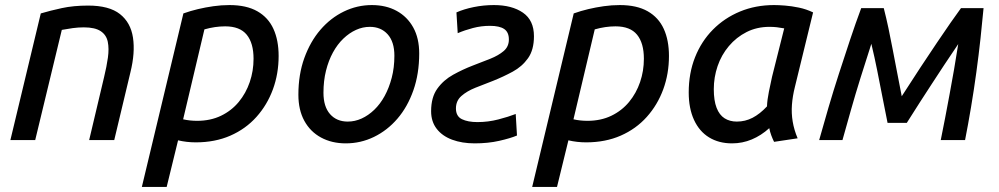

<svg xmlns="http://www.w3.org/2000/svg" viewBox="-20 -553 3942 758"><path d="M21 0 141 -500Q178 -511 224 -521Q270 -531 328 -531Q411 -531 453.5 -497.5Q496 -464 505 -404.5Q514 -345 495 -268L431 0H332L391 -249Q401 -290 406 -325.5Q411 -361 405.5 -388Q400 -415 377.5 -430Q355 -445 311 -445Q289 -445 267 -442Q245 -439 224 -435L119 0Z M540 185 704 -500Q732 -510 761.5 -517Q791 -524 822.5 -528.5Q854 -533 886 -533Q953 -533 996 -508.5Q1039 -484 1059.5 -439Q1080 -394 1080 -332Q1080 -262 1057.5 -200.5Q1035 -139 992.5 -91.5Q950 -44 889.5 -17.5Q829 9 753 9Q735 9 717.5 7Q700 5 683 1L638 185ZM758 -76Q811 -76 852.5 -96Q894 -116 922.5 -150.5Q951 -185 966 -229Q981 -273 981 -321Q981 -383 954 -416Q927 -449 869 -449Q849 -449 828.5 -446Q808 -443 787 -437L703 -82Q716 -79 730 -77.5Q744 -76 758 -76Z M1345 13Q1290 13 1247.5 -10Q1205 -33 1181.5 -76Q1158 -119 1158 -179Q1158 -259 1181.5 -324Q1205 -389 1245 -435.5Q1285 -482 1337.5 -507.5Q1390 -533 1448 -533Q1504 -533 1546 -510Q1588 -487 1611.5 -444.5Q1635 -402 1635 -342Q1635 -262 1612 -196.5Q1589 -131 1549 -84.5Q1509 -38 1456.5 -12.5Q1404 13 1345 13ZM1353 -73Q1381 -73 1407.5 -85Q1434 -97 1457.5 -119.5Q1481 -142 1498.5 -174Q1516 -206 1526.5 -246Q1537 -286 1537 -333Q1537 -388 1510.5 -417.5Q1484 -447 1440 -447Q1412 -447 1385.5 -435Q1359 -423 1335.5 -400.5Q1312 -378 1294.5 -346Q1277 -314 1267 -274Q1257 -234 1257 -187Q1257 -132 1283 -102.5Q1309 -73 1353 -73Z M1854 13Q1804 13 1765 -1.5Q1726 -16 1704 -44.5Q1682 -73 1682 -114Q1682 -169 1706.5 -203Q1731 -237 1769 -258Q1807 -279 1846 -294Q1883 -308 1915.5 -321Q1948 -334 1968.5 -351.5Q1989 -369 1989 -397Q1989 -426 1970.5 -438.5Q1952 -451 1914 -451Q1880 -451 1847.5 -442.5Q1815 -434 1787 -422L1782 -504Q1811 -517 1850 -525Q1889 -533 1930 -533Q2001 -533 2044.5 -503Q2088 -473 2088 -410Q2088 -356 2064.5 -323Q2041 -290 2004 -270Q1967 -250 1927 -234Q1890 -220 1856.5 -206.5Q1823 -193 1801.5 -174Q1780 -155 1780 -125Q1780 -94 1803.5 -82.5Q1827 -71 1865 -71Q1907 -71 1947.5 -81.5Q1988 -92 2016 -103L2021 -18Q1995 -7 1951 3Q1907 13 1854 13Z M2081 185 2245 -500Q2273 -510 2302.5 -517Q2332 -524 2363.5 -528.5Q2395 -533 2427 -533Q2494 -533 2537 -508.5Q2580 -484 2600.5 -439Q2621 -394 2621 -332Q2621 -262 2598.5 -200.5Q2576 -139 2533.5 -91.5Q2491 -44 2430.5 -17.5Q2370 9 2294 9Q2276 9 2258.5 7Q2241 5 2224 1L2179 185ZM2299 -76Q2352 -76 2393.5 -96Q2435 -116 2463.5 -150.5Q2492 -185 2507 -229Q2522 -273 2522 -321Q2522 -383 2495 -416Q2468 -449 2410 -449Q2390 -449 2369.5 -446Q2349 -443 2328 -437L2244 -82Q2257 -79 2271 -77.5Q2285 -76 2299 -76Z M2870 13Q2818 13 2779.5 -10.5Q2741 -34 2720 -79.5Q2699 -125 2699 -188Q2699 -264 2724 -327Q2749 -390 2794.5 -436Q2840 -482 2901.5 -507.5Q2963 -533 3036 -533Q3054 -533 3079.5 -531Q3105 -529 3134 -523Q3163 -517 3190 -504L3118 -209Q3109 -173 3106.5 -139.5Q3104 -106 3109.5 -73Q3115 -40 3129 -7L3036 7Q3030 -5 3025 -18.5Q3020 -32 3017 -47Q2985 -18 2948 -2.5Q2911 13 2870 13ZM2889 -73Q2922 -73 2951 -88Q2980 -103 3008 -133Q3009 -159 3015.5 -191Q3022 -223 3028 -250L3076 -441Q3060 -444 3046.5 -445.5Q3033 -447 3018 -447Q2968 -447 2927.5 -426.5Q2887 -406 2857.5 -371Q2828 -336 2813 -292Q2798 -248 2798 -201Q2798 -156 2809 -127.5Q2820 -99 2840.5 -86Q2861 -73 2889 -73Z M3214 0Q3231 -61 3250.5 -127.5Q3270 -194 3292 -262Q3314 -330 3336 -396Q3358 -462 3380 -521H3469Q3479 -482 3487.5 -442Q3496 -402 3504 -359.5Q3512 -317 3521 -271Q3530 -225 3540 -173Q3579 -234 3614 -287Q3649 -340 3679 -384.5Q3709 -429 3733 -463.5Q3757 -498 3774 -521H3863Q3858 -466 3851 -401.5Q3844 -337 3834.5 -267.5Q3825 -198 3813.5 -129.5Q3802 -61 3790 0H3694Q3703 -43 3711.5 -88.5Q3720 -134 3729 -181.5Q3738 -229 3746.5 -278.5Q3755 -328 3763 -379Q3733 -335 3708 -297Q3683 -259 3659.5 -223Q3636 -187 3611.5 -149Q3587 -111 3560 -68H3484Q3473 -123 3463 -174Q3453 -225 3443 -275.5Q3433 -326 3420 -380Q3398 -312 3377.5 -246.5Q3357 -181 3339.5 -119Q3322 -57 3306 0Z"/></svg>

Font: Ubuntu Sans Medium
Style: Italic
Weight: 500
Italic angle: -13.5°
Designer: Dalton Maag Ltd
Foundry: Dalton Maag Ltd
Version: Version 1.006